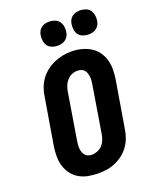

<svg xmlns="http://www.w3.org/2000/svg" viewBox="-174 -1062 947 1169"><g transform="rotate(-20 300.0 -477.5)"><path d="M256 8Q224 8 192.5 2Q161 -4 134.5 -19.5Q108 -35 89.5 -59.5Q71 -84 62 -113.5Q53 -143 53 -175.5Q53 -208 58 -240L109 -545Q113 -573 123 -600Q133 -627 150.5 -651Q168 -675 192 -693.5Q216 -712 243 -723.5Q270 -735 297.5 -740.5Q325 -746 354 -746Q386 -746 417 -738.5Q448 -731 474.5 -715.5Q501 -700 519.5 -675.5Q538 -651 547 -621.5Q556 -592 556 -559.5Q556 -527 551 -495L500 -190Q496 -162 486 -135Q476 -108 459 -84Q442 -60 418 -41.5Q394 -23 367 -11.5Q340 0 312 4Q284 8 256 8ZM259 -112Q277 -112 295.5 -119.5Q314 -127 327 -141Q340 -155 347 -173Q354 -191 357 -209L407 -514Q409 -527 410 -539.5Q411 -552 409.5 -564Q408 -576 404 -587.5Q400 -599 392 -607.5Q384 -616 372.5 -619.5Q361 -623 348 -623Q330 -623 312.5 -615.5Q295 -608 282 -593.5Q269 -579 262 -561.5Q255 -544 252 -526L202 -221Q200 -208 199 -195.5Q198 -183 199.5 -171Q201 -159 205 -148Q209 -137 216.5 -128.5Q224 -120 235.5 -116Q247 -112 259 -112ZM490 -807Q472 -807 454.5 -813.5Q437 -820 426.5 -834Q416 -848 413.5 -866.5Q411 -885 414 -904Q416 -917 422.5 -929Q429 -941 440 -949Q451 -957 464 -960Q477 -963 490 -963Q509 -963 526 -956.5Q543 -950 553.5 -936Q564 -922 567 -903.5Q570 -885 567 -866Q565 -853 558 -841Q551 -829 540 -821Q529 -813 516 -810Q503 -807 490 -807ZM290 -807Q272 -807 254.5 -813.5Q237 -820 226.5 -834Q216 -848 213.5 -866.5Q211 -885 214 -904Q216 -917 222.5 -929Q229 -941 240 -949Q251 -957 264 -960Q277 -963 290 -963Q309 -963 326 -956.5Q343 -950 353.5 -936Q364 -922 367 -903.5Q370 -885 367 -866Q365 -853 358 -841Q351 -829 340 -821Q329 -813 316 -810Q303 -807 290 -807Z"/></g></svg>

Font: Iosevka Curly Slab HvExObl
Style: Regular
Weight: 900
Width: 7
Italic angle: -9°
Monospace: yes
Designer: Belleve Invis
Foundry: Belleve Invis
Version: Version 11.1.0; ttfautohint (v1.8.3)